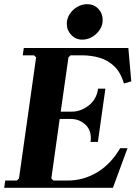

<svg xmlns="http://www.w3.org/2000/svg" viewBox="-23 -900 662 920"><path d="M553 -190H588L518 0H-3L2 -35H58L68 -45L150 -625L140 -635H86L91 -670H592L606 -510L571 -500Q555 -553 525 -582Q495 -611 455 -623Q415 -635 367 -635H315L305 -625L268 -365H321Q364 -365 402 -394.5Q440 -424 447 -475H482L446 -220H411Q418 -271 388.5 -300.5Q359 -330 316 -330H263L223 -45L233 -35H303Q375 -35 440.5 -73Q506 -111 553 -190ZM371 -710Q340 -710 318.5 -732.5Q297 -755 297 -786Q297 -811 311 -832.5Q325 -854 347.4 -867Q369.8 -880 394.5 -880Q427 -880 448 -858Q469 -836 469 -804.3Q469 -779 455 -757.5Q441 -736.1 418.4 -723Q395.9 -710 371 -710Z"/></svg>

Font: Brygada 1918
Style: Italic
Weight: 400
Italic angle: -8°
Designer: Mateusz Machalski | Borys Kosmynka | Przemek Hoffer
Foundry: NIEPODLEGLA 2018
Version: Version 3.006